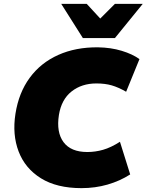

<svg xmlns="http://www.w3.org/2000/svg" viewBox="-20 -962 759 994"><path d="M43 0ZM402 12Q274 12 192 -39Q110 -90 76.5 -177.5Q43 -265 60 -373Q77 -482 134 -559.5Q191 -637 281.5 -677.5Q372 -718 487 -717Q554 -716 610 -699Q666 -682 702 -656L633 -487Q593 -510 558.5 -520Q524 -530 479 -530Q403 -530 350.5 -488.5Q298 -447 285 -367Q271 -277 309 -226Q347 -175 432 -175Q473 -175 513.5 -186.5Q554 -198 601 -228L654 -59Q601 -25 537 -6.5Q473 12 402 12ZM409 -765 297 -942H429L499 -866L575 -942H719L575 -765Z"/></svg>

Font: Winston Black
Style: Italic
Weight: 900
Italic angle: -9°
Designer: Original fonts by Vernon Adams / Changes by Cristiano Sobral
Foundry: VOriginal fonts by Vernon Adams / Changes by Cristiano Sobral
Version: Version 2.503;July 17, 2020;FontCreator 13.0.0.2655 64-bit